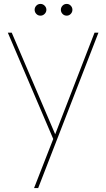

<svg xmlns="http://www.w3.org/2000/svg" viewBox="-20 -707 543 981"><path d="M262 -21 463 -540H483L175 254H154L252 3L20 -540H40ZM187 -627Q174 -627 165.5 -636Q157 -645 157 -657Q157 -669 165.5 -678Q174 -687 187 -687Q199 -687 208 -678Q217 -669 217 -657Q217 -645 208 -636Q199 -627 187 -627ZM321 -627Q308 -627 299.5 -636Q291 -645 291 -657Q291 -669 299.5 -678Q308 -687 321 -687Q333 -687 341.5 -678Q350 -669 350 -657Q350 -645 341.5 -636Q333 -627 321 -627Z"/></svg>

Font: Poppins Variable
Style: Regular
Weight: 100
Designer: Jonny Pinhorn
Foundry: Indian Type Foundry
Version: Version 6.000